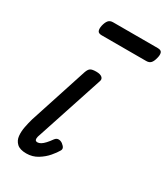

<svg xmlns="http://www.w3.org/2000/svg" viewBox="-194 -859 839 961"><g transform="rotate(30 226.0 -378.0)"><path d="M119 15Q82 15 64.5 -1.5Q47 -18 44.5 -43Q42 -68 47.5 -96Q53 -124 60 -148L169 -483Q176 -503 186 -509Q196 -515 219 -515Q242 -515 252.5 -506Q263 -497 258 -483L133 -103Q126 -85 126 -76Q126 -67 130 -64Q134 -61 139 -61Q149 -61 159 -67Q169 -73 180.5 -85.5Q192 -98 204 -115Q213 -127 225 -127Q237 -127 248 -119Q261 -109 264 -100.5Q267 -92 261 -83Q252 -67 232.5 -44Q213 -21 184 -3Q155 15 119 15ZM151 -686Q131 -686 127 -698Q123 -710 127 -728Q132 -749 141 -760Q150 -771 168 -771H426Q446 -771 450 -759Q454 -747 449 -728Q444 -707 435 -696.5Q426 -686 408 -686Z"/></g></svg>

Font: Playwrite CA
Style: Regular
Weight: 400
Designer: Veronika Burian, José Scaglione
Foundry: TypeTogether
Version: Version 1.002